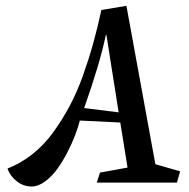

<svg xmlns="http://www.w3.org/2000/svg" viewBox="-20 -641 662 674"><path d="M423.8 -620.6 525.4 -64.5 612.3 -39.6 601.1 0H319.8L331.1 -35.2L427.7 -52.7L402.3 -210.9L260.3 -217.8Q254.9 -196.3 244.4 -168.2Q233.9 -140.1 217.3 -107.7Q200.7 -75.2 181.6 -48.6Q162.6 -22 138.4 -4.2Q114.3 13.7 90.8 13.7Q62 13.7 38.6 -4.9Q15.1 -23.4 6.3 -49.3Q52.7 -67.4 93.5 -99.6Q134.3 -131.8 166 -175.5Q197.8 -219.2 223.9 -267.8Q250 -316.4 271 -375.2Q292 -434.1 307.1 -488.5Q322.3 -543 335.9 -606ZM396.5 -246.6 353.5 -518.6H351.6Q331.5 -420.4 275.4 -261.7Z"/></svg>

Font: Neuton Cursive
Style: Regular
Weight: 500
Designer: Brian M Zick
Version: Version 1.43